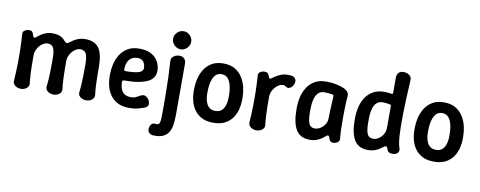

<svg xmlns="http://www.w3.org/2000/svg" viewBox="-74 -1097 4197 1678"><g transform="rotate(10 2024.0 -258.5)"><path d="M126 13Q107 13 90 5.5Q73 -2 63.5 -15.5Q54 -29 55 -47Q60 -116 61.5 -185Q63 -254 61.5 -323Q60 -392 55 -461Q53 -482 71 -493.5Q89 -505 112 -505Q128 -505 136 -497Q144 -489 148 -475Q150 -465 154.5 -456.5Q159 -448 166 -448Q172 -448 183.5 -458Q195 -468 213.5 -480.5Q232 -493 257 -503Q282 -513 315 -513Q356 -513 384 -501Q412 -489 429 -466Q436 -458 442 -453.5Q448 -449 455 -451Q463 -452 475.5 -462Q488 -472 506 -483.5Q524 -495 549 -504Q574 -513 605 -513Q690 -513 727.5 -461.5Q765 -410 765 -293Q765 -251 765.5 -210Q766 -169 768 -129Q770 -89 775 -47Q777 -29 767.5 -15.5Q758 -2 741.5 5.5Q725 13 706 13Q687 13 669.5 5.5Q652 -2 642.5 -15.5Q633 -29 635 -47Q640 -89 642 -129Q644 -169 644.5 -210Q645 -251 645 -293Q645 -363 630.5 -390.5Q616 -418 580 -418Q554 -418 530 -400Q506 -382 490.5 -353.5Q475 -325 475 -293Q475 -251 475.5 -210Q476 -169 478 -129Q480 -89 485 -47Q487 -29 477.5 -15.5Q468 -2 451.5 5.5Q435 13 416 13Q397 13 379.5 5.5Q362 -2 352.5 -15.5Q343 -29 345 -47Q350 -89 352 -129Q354 -169 354.5 -210Q355 -251 355 -293Q355 -363 340.5 -390.5Q326 -418 290 -418Q264 -418 240 -400Q216 -382 200.5 -353.5Q185 -325 185 -293Q185 -251 185.5 -210Q186 -169 188 -129Q190 -89 195 -47Q197 -29 187.5 -15.5Q178 -2 161.5 5.5Q145 13 126 13Z M1087 13Q1024 13 982.5 -9.5Q941 -32 916.5 -68Q892 -104 882 -146Q872 -188 872 -225V-250Q872 -290 882 -335.5Q892 -381 916.5 -421.5Q941 -462 982.5 -487.5Q1024 -513 1087 -513Q1145 -513 1181.5 -496Q1218 -479 1238.5 -453Q1259 -427 1267 -400Q1275 -373 1275 -352Q1275 -313 1257 -288Q1239 -263 1208.5 -249Q1178 -235 1142 -227.5Q1106 -220 1069.5 -218Q1033 -216 1003 -216Q994 -215 990 -211Q986 -207 986 -201Q987 -165 996.5 -138.5Q1006 -112 1028 -97Q1050 -82 1087 -82Q1117 -82 1140.5 -96.5Q1164 -111 1181 -116Q1195 -121 1209 -115Q1223 -109 1234 -96.5Q1245 -84 1248 -70Q1255 -44 1246.5 -32.5Q1238 -21 1230 -17Q1213 -10 1174 1.5Q1135 13 1087 13ZM1002 -298Q1090 -299 1123 -312.5Q1156 -326 1155 -354Q1154 -375 1147 -392Q1140 -409 1125 -419.5Q1110 -430 1087 -430Q1051 -430 1029 -414Q1007 -398 997 -371.5Q987 -345 986 -310Q986 -305 991 -301.5Q996 -298 1002 -298Z M1337 213Q1314 212 1300.5 199Q1287 186 1287 167Q1287 143 1299.5 125Q1312 107 1335 110Q1359 114 1368.5 103.5Q1378 93 1380 65.5Q1382 38 1382 -7Q1382 -82 1381.5 -156.5Q1381 -231 1378.5 -305Q1376 -379 1371 -453Q1370 -472 1379.5 -485Q1389 -498 1406 -505.5Q1423 -513 1442 -513Q1469 -513 1485 -497Q1501 -481 1501 -454Q1501 -379 1501 -305Q1501 -231 1501 -156.5Q1501 -82 1501 -7Q1501 37 1496.5 78Q1492 119 1476 150Q1460 181 1427 198Q1394 215 1337 213ZM1441 -570Q1419 -570 1401 -581Q1383 -592 1372 -610Q1361 -628 1361 -650Q1361 -673 1372 -690.5Q1383 -708 1401 -719Q1419 -730 1441 -730Q1464 -730 1481.5 -719Q1499 -708 1510 -690.5Q1521 -673 1521 -650Q1521 -628 1510 -610Q1499 -592 1481.5 -581Q1464 -570 1441 -570Z M2048 -225Q2048 -188 2038 -146Q2028 -104 2003.5 -68Q1979 -32 1937.5 -9.5Q1896 13 1833 13Q1770 13 1728.5 -9.5Q1687 -32 1662.5 -68Q1638 -104 1628 -146Q1618 -188 1618 -225V-250Q1618 -290 1628 -335.5Q1638 -381 1662.5 -421.5Q1687 -462 1728.5 -487.5Q1770 -513 1833 -513Q1896 -513 1937.5 -487.5Q1979 -462 2003.5 -421.5Q2028 -381 2038 -335.5Q2048 -290 2048 -250ZM1928 -250Q1928 -276 1924 -304.5Q1920 -333 1910 -359Q1900 -385 1881.5 -401.5Q1863 -418 1833 -418Q1803 -418 1784.5 -401.5Q1766 -385 1756 -359Q1746 -333 1742 -304.5Q1738 -276 1738 -250V-225Q1738 -204 1742 -181.5Q1746 -159 1756 -138.5Q1766 -118 1784.5 -105Q1803 -92 1833 -92Q1863 -92 1881.5 -105Q1900 -118 1910 -138.5Q1920 -159 1924 -181.5Q1928 -204 1928 -225Z M2214 13Q2196 13 2179.5 5.5Q2163 -2 2153.5 -15.5Q2144 -29 2145 -47Q2150 -116 2151.5 -185Q2153 -254 2151.5 -323Q2150 -392 2145 -461Q2143 -482 2160.5 -493.5Q2178 -505 2199 -505Q2217 -505 2226 -497.5Q2235 -490 2240 -475Q2243 -465 2247 -458.5Q2251 -452 2258 -453Q2264 -454 2275.5 -463.5Q2287 -473 2305.5 -484Q2324 -495 2348.5 -504Q2373 -513 2405 -513Q2414 -513 2422 -512.5Q2430 -512 2437 -511Q2459 -508 2471.5 -490Q2484 -472 2473 -442Q2469 -429 2458 -417.5Q2447 -406 2434 -402Q2421 -398 2409 -406Q2403 -410 2395 -414Q2387 -418 2380 -418Q2354 -418 2330 -400Q2306 -382 2290.5 -353.5Q2275 -325 2275 -293Q2275 -251 2275.5 -210Q2276 -169 2278 -129Q2280 -89 2285 -47Q2287 -29 2277.5 -15.5Q2268 -2 2251 5.5Q2234 13 2214 13Z M2690 13Q2604 13 2567 -48.5Q2530 -110 2530 -225V-250Q2530 -290 2540 -335.5Q2550 -381 2574.5 -421.5Q2599 -462 2640.5 -487.5Q2682 -513 2745 -513Q2794 -513 2830 -505.5Q2866 -498 2895 -487Q2918 -479 2935 -462.5Q2952 -446 2950 -421Q2946 -372 2944.5 -319.5Q2943 -267 2943 -216Q2943 -165 2944.5 -120.5Q2946 -76 2950 -42Q2952 -21 2934.5 -9Q2917 3 2896 3Q2880 3 2871.5 -4.5Q2863 -12 2858 -27Q2855 -39 2851 -45.5Q2847 -52 2840 -52Q2834 -52 2823 -42Q2812 -32 2794.5 -19.5Q2777 -7 2751 3Q2725 13 2690 13ZM2715 -92Q2741 -92 2764.5 -106.5Q2788 -121 2804 -145.5Q2820 -170 2820 -200Q2820 -233 2821.5 -264.5Q2823 -296 2824.5 -327.5Q2826 -359 2828 -392Q2830 -410 2818 -411Q2807 -413 2787.5 -415.5Q2768 -418 2745 -418Q2714 -418 2695 -401.5Q2676 -385 2666 -358.5Q2656 -332 2653 -303Q2650 -274 2650 -250V-225Q2650 -158 2663.5 -125Q2677 -92 2715 -92Z M3207 13Q3121 13 3084 -48.5Q3047 -110 3047 -225V-250Q3047 -290 3057 -335.5Q3067 -381 3091.5 -421.5Q3116 -462 3157.5 -487.5Q3199 -513 3262 -513Q3282 -513 3298.5 -511Q3315 -509 3323 -507Q3337 -505 3337 -519V-654Q3337 -681 3353 -697Q3369 -713 3396 -713Q3416 -713 3432.5 -705.5Q3449 -698 3458.5 -685Q3468 -672 3467 -653Q3457 -479 3454.5 -357.5Q3452 -236 3457 -161Q3462 -86 3476 -48Q3483 -29 3470 -10.5Q3457 8 3426 8Q3397 8 3386.5 -2Q3376 -12 3372 -27Q3370 -38 3364.5 -43Q3359 -48 3352 -46Q3346 -45 3334.5 -36Q3323 -27 3305 -15.5Q3287 -4 3262.5 4.5Q3238 13 3207 13ZM3232 -92Q3259 -92 3282.5 -107.5Q3306 -123 3321.5 -149Q3337 -175 3337 -207V-400Q3337 -413 3326 -413Q3318 -415 3301 -417.5Q3284 -420 3262 -420Q3231 -420 3212 -404Q3193 -388 3183 -362Q3173 -336 3170 -306.5Q3167 -277 3167 -250V-225Q3167 -156 3181 -124Q3195 -92 3232 -92Z M4006 -225Q4006 -188 3996 -146Q3986 -104 3961.5 -68Q3937 -32 3895.5 -9.5Q3854 13 3791 13Q3728 13 3686.5 -9.5Q3645 -32 3620.5 -68Q3596 -104 3586 -146Q3576 -188 3576 -225V-250Q3576 -290 3586 -335.5Q3596 -381 3620.5 -421.5Q3645 -462 3686.5 -487.5Q3728 -513 3791 -513Q3854 -513 3895.5 -487.5Q3937 -462 3961.5 -421.5Q3986 -381 3996 -335.5Q4006 -290 4006 -250ZM3886 -250Q3886 -276 3882 -304.5Q3878 -333 3868 -359Q3858 -385 3839.5 -401.5Q3821 -418 3791 -418Q3761 -418 3742.5 -401.5Q3724 -385 3714 -359Q3704 -333 3700 -304.5Q3696 -276 3696 -250V-225Q3696 -204 3700 -181.5Q3704 -159 3714 -138.5Q3724 -118 3742.5 -105Q3761 -92 3791 -92Q3821 -92 3839.5 -105Q3858 -118 3868 -138.5Q3878 -159 3882 -181.5Q3886 -204 3886 -225Z"/></g></svg>

Font: Winky Sans Medium
Style: Regular
Weight: 500
Designer: Simon Atzbach
Foundry: typofactur
Version: Version 1.205